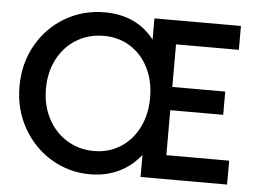

<svg xmlns="http://www.w3.org/2000/svg" viewBox="-52 -794 1162 868"><g transform="rotate(5 529.5 -360.5)"><path d="M34.2 -360.4Q34.2 -464.8 81.8 -548.8Q129.4 -632.8 210.7 -680.2Q292 -727.5 388.7 -727.5Q462.4 -727.5 519.3 -700.9Q576.2 -674.3 615.2 -623V-719.7H1007.8V-611.3H722.7V-418H962.9V-312.5H722.7V-108.4H1007.8V0H615.2V-100.6Q575.2 -48.3 516.4 -20.3Q457.5 7.8 385.7 7.8Q291 7.8 210.4 -40Q129.9 -87.9 82 -172.4Q34.2 -256.8 34.2 -360.4ZM627 -360.4Q627 -436.5 597.2 -495.8Q567.4 -555.2 514.6 -588.1Q461.9 -621.1 394.5 -621.1Q326.7 -621.1 271.7 -588.1Q216.8 -555.2 185.5 -495.6Q154.3 -436 154.3 -360.4Q154.3 -285.6 185.5 -225.8Q216.8 -166 271.7 -132.3Q326.7 -98.6 394.5 -98.6Q461.9 -98.6 514.6 -132.1Q567.4 -165.5 597.2 -225.1Q627 -284.7 627 -360.4Z"/></g></svg>

Font: Reddit Sans Vanilla SemiBold
Style: Regular
Weight: 600
Designer: Stephen Hutchings
Foundry: Reddit
Version: Version 1.013